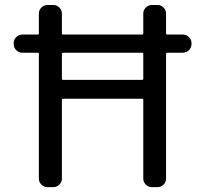

<svg xmlns="http://www.w3.org/2000/svg" viewBox="-20 -775 823 774"><path d="M234.4 -562.5Q229.5 -562.5 229.5 -558.6V-457Q229.5 -453.1 234.4 -453.1H552.7Q557.6 -453.1 557.6 -457V-558.6Q557.6 -562.5 552.7 -562.5ZM70.3 -562.5Q55.7 -562.5 45.4 -572.8Q35.2 -583 35.2 -597.7V-601.6Q35.2 -615.2 45.4 -625.5Q55.7 -635.7 70.3 -635.7H132.8Q136.7 -635.7 136.7 -640.6V-720.7Q136.7 -734.4 147 -744.6Q157.2 -754.9 171.9 -754.9H195.3Q209 -754.9 219.2 -744.6Q229.5 -734.4 229.5 -720.7V-640.6Q229.5 -635.7 234.4 -635.7H552.7Q557.6 -635.7 557.6 -640.6V-720.7Q557.6 -734.4 567.9 -744.6Q578.1 -754.9 591.8 -754.9H615.2Q628.9 -754.9 639.2 -744.6Q649.4 -734.4 649.4 -720.7V-640.6Q649.4 -635.7 654.3 -635.7H716.8Q731.4 -635.7 741.7 -625.5Q752 -615.2 752 -601.6V-597.7Q752 -583 741.7 -572.8Q731.4 -562.5 716.8 -562.5H654.3Q649.4 -562.5 649.4 -558.6V-54.7Q649.4 -41 639.2 -30.8Q628.9 -20.5 615.2 -20.5H591.8Q578.1 -20.5 567.9 -30.8Q557.6 -41 557.6 -54.7V-373Q557.6 -377 552.7 -377H234.4Q229.5 -377 229.5 -373V-54.7Q229.5 -41 219.2 -30.8Q209 -20.5 195.3 -20.5H171.9Q157.2 -20.5 147 -30.8Q136.7 -41 136.7 -54.7V-558.6Q136.7 -562.5 132.8 -562.5Z"/></svg>

Font: Gen Jyuu GothicL Regular
Style: Regular
Weight: 400
Designer: [Source Han Sans]
Ryoko NISHIZUKA  (kana & ideographs); Paul D. Hunt (Latin, Greek & Cyrillic); Wenlong ZHANG  (bopomofo
Version: Version 1.002.20150607